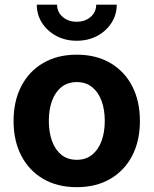

<svg xmlns="http://www.w3.org/2000/svg" viewBox="-20 -777 646 808"><path d="M303.2 10.7Q221.7 10.7 161.9 -24.2Q102.1 -59.1 69.6 -121.8Q37.1 -184.6 37.1 -267.6Q37.1 -351.6 69.6 -414.3Q102.1 -477.1 161.9 -512Q221.7 -546.9 303.2 -546.9Q384.3 -546.9 444.1 -512Q503.9 -477.1 536.4 -414.3Q568.8 -351.6 568.8 -267.6Q568.8 -184.6 536.4 -121.8Q503.9 -59.1 444.1 -24.2Q384.3 10.7 303.2 10.7ZM303.2 -104.5Q341.3 -104.5 367.4 -125.5Q393.6 -146.5 407.2 -183.3Q420.9 -220.2 420.9 -268.1Q420.9 -316.4 407.2 -353Q393.6 -389.6 367.4 -410.6Q341.3 -431.6 303.2 -431.6Q265.1 -431.6 238.8 -410.6Q212.4 -389.6 199 -353Q185.5 -316.4 185.5 -268.1Q185.5 -220.2 199 -183.3Q212.4 -146.5 238.5 -125.5Q264.6 -104.5 303.2 -104.5ZM302.7 -605.5Q255.4 -605.5 217.3 -625.7Q179.2 -646 157 -680.4Q134.8 -714.8 134.8 -757.3H220.2Q220.2 -726.1 243.9 -705.8Q267.6 -685.5 302.7 -685.5Q337.9 -685.5 361.3 -705.8Q384.8 -726.1 384.8 -757.3H471.2Q471.2 -714.8 449 -680.4Q426.8 -646 388.7 -625.7Q350.6 -605.5 302.7 -605.5Z"/></svg>

Font: Inter 18pt
Style: Bold
Weight: 700
Designer: Rasmus Andersson
Foundry: rsms
Version: Version 4.001;git-66647c0bb